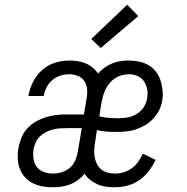

<svg xmlns="http://www.w3.org/2000/svg" viewBox="-20 -784 790 812"><path d="M203 8Q180 8 158.5 4Q137 0 118 -9.5Q99 -19 85 -35Q71 -51 63.5 -71Q56 -91 55 -113Q54 -135 58 -158Q62 -180 70.5 -201.5Q79 -223 94.5 -240Q110 -257 130.5 -269Q151 -281 173 -288Q195 -295 217 -297.5Q239 -300 260 -300H335L346 -367Q350 -386 348.5 -405.5Q347 -425 337 -440.5Q327 -456 309.5 -463Q292 -470 272 -470Q254 -470 235 -464Q216 -458 201 -445Q186 -432 177 -414.5Q168 -397 165 -378H100Q105 -408 119.5 -437Q134 -466 158 -487.5Q182 -509 212 -518.5Q242 -528 272 -528Q290 -528 308 -525.5Q326 -523 342.5 -516Q359 -509 372 -498Q385 -487 395 -473Q407 -487 422.5 -498Q438 -509 455 -516Q472 -523 489.5 -525.5Q507 -528 524 -528Q547 -528 568.5 -523.5Q590 -519 608 -508.5Q626 -498 639 -481.5Q652 -465 658.5 -445Q665 -425 667.5 -403Q670 -381 666 -358Q663 -338 653 -318Q643 -298 628 -282Q613 -266 593.5 -254.5Q574 -243 554 -236.5Q534 -230 513 -228Q492 -226 471 -226Q450 -226 430 -227.5Q410 -229 390 -234L382 -182Q379 -166 378.5 -150Q378 -134 380.5 -119Q383 -104 390 -90.5Q397 -77 408.5 -67.5Q420 -58 435 -54Q450 -50 467 -50Q485 -50 503.5 -55.5Q522 -61 537.5 -72.5Q553 -84 564.5 -100Q576 -116 584 -134L638 -108Q627 -84 609.5 -61Q592 -38 569 -22Q546 -6 519 1Q492 8 466 8Q447 8 428 5.5Q409 3 392.5 -4.5Q376 -12 361.5 -23Q347 -34 338 -49Q325 -34 309.5 -22.5Q294 -11 276 -4Q258 3 239.5 5.5Q221 8 203 8ZM482 -284Q501 -284 520.5 -287.5Q540 -291 558 -302Q576 -313 587.5 -330.5Q599 -348 602 -367Q606 -387 602.5 -406Q599 -425 589 -440Q579 -455 562 -462.5Q545 -470 525 -470Q510 -470 495 -466Q480 -462 467 -453.5Q454 -445 443.5 -432.5Q433 -420 426.5 -406.5Q420 -393 416 -378.5Q412 -364 409 -349L400 -292Q419 -287 440 -285.5Q461 -284 482 -284ZM204 -50Q222 -50 241 -55.5Q260 -61 275 -74Q290 -87 298 -105Q306 -123 309 -142L326 -242H261Q247 -242 232 -241Q217 -240 202.5 -236Q188 -232 174 -225Q160 -218 148.5 -207Q137 -196 131 -182Q125 -168 122 -154Q119 -133 121.5 -113.5Q124 -94 135 -79Q146 -64 164.5 -57Q183 -50 204 -50ZM406 -581 366 -619 518 -764 565 -716Z"/></svg>

Font: Iosevka Etoile Light
Style: Italic
Weight: 300
Italic angle: -9°
Designer: Belleve Invis
Foundry: Belleve Invis
Version: Version 22.1.2; ttfautohint (v1.8.4)